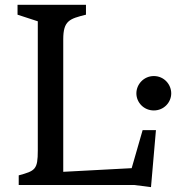

<svg xmlns="http://www.w3.org/2000/svg" viewBox="-20 -767 730 796"><path d="M57.6 0H537.1L606 8.8L626.5 -227.5H571.3L525.9 -69.8L242.2 -54.7V-603.5C242.2 -681.6 268.1 -689 336.4 -706.1V-747.1H52.7V-706.1L136.7 -678.7V-142.6C136.7 -64 126 -58.6 57.6 -40ZM617.7 -309.1C659.7 -309.1 689.9 -342.8 689.9 -379.9C689.9 -416.5 660.6 -451.7 617.7 -451.7C576.2 -451.7 545.4 -417.5 545.4 -379.9C545.4 -342.3 576.2 -309.1 617.7 -309.1Z"/></svg>

Font: Donegal One
Style: Regular
Weight: 400
Designer: Gary Lonergan
Foundry: Sorkin Type Co.
Version: Version 1.004